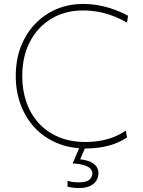

<svg xmlns="http://www.w3.org/2000/svg" viewBox="-20 -745 726 975"><path d="M417 9Q334 9 267.8 -19.2Q201.5 -47.5 155.2 -97.8Q109 -148 84.5 -215Q60 -282 60 -359Q60 -467.5 105 -550Q150 -632.5 227.5 -678.8Q305 -725 403 -725Q439 -725 472.5 -719.5Q506 -714 535.2 -704.8Q564.5 -695.5 588.8 -685.2Q613 -675 630 -665L625 -630Q586.5 -652 549 -665.8Q511.5 -679.5 474.8 -685.8Q438 -692 402 -692Q311.5 -692 241.8 -650.5Q172 -609 132.5 -534Q93 -459 93 -358Q93 -288.5 113.5 -228Q134 -167.5 174.8 -121.8Q215.5 -76 275.8 -50Q336 -24 415 -24Q442 -24 468.8 -27.2Q495.5 -30.5 521.5 -37.2Q547.5 -44 572 -55.2Q596.5 -66.5 619 -82L625 -47Q604 -32.5 579.2 -21.8Q554.5 -11 527.8 -4.2Q501 2.5 473 5.8Q445 9 417 9ZM379 210Q370.5 210 360.2 209Q350 208 340.2 206.5Q330.5 205 323 203V173Q330.5 176 345.8 178.5Q361 181 379 181Q419.5 181 434.2 167.2Q449 153.5 449 135Q449 124.5 441.2 114Q433.5 103.5 412 95.5Q390.5 87.5 349 85L390 -12H415V0L387 64Q424.5 68.5 444.8 79.8Q465 91 472.5 105.2Q480 119.5 480 133Q480 154 469.8 171.5Q459.5 189 437.2 199.5Q415 210 379 210Z"/></svg>

Font: Commissioner Thin
Style: Regular
Weight: 100
Designer: Kostas Bartsokas
Foundry: Kostas Bartsokas
Version: Version 1.001;gftools[0.9.23]